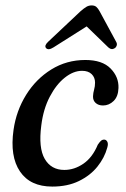

<svg xmlns="http://www.w3.org/2000/svg" viewBox="-20 -679 464 709"><path d="M283 -417.5Q251 -417.5 219.2 -392.2Q187.5 -367 163.8 -321.8Q140 -276.5 132.5 -216Q121.5 -133 145.2 -92.2Q169 -51.5 217.5 -51.5Q254.5 -51.5 288 -74.5Q321.5 -97.5 341 -144.5Q347 -153.5 352.2 -158.5Q357.5 -163.5 364.5 -163.5Q372 -163.5 376.2 -155.8Q380.5 -148 376 -133.5Q366 -96.5 339.8 -63.8Q313.5 -31 271.5 -10.5Q229.5 10 173 10Q91.5 10 53.8 -45.8Q16 -101.5 30 -199.5Q40 -270 76.5 -328.8Q113 -387.5 169.5 -422.5Q226 -457.5 295 -457.5Q357.5 -457.5 388.2 -426.2Q419 -395 417.5 -354Q416.5 -322.5 399.5 -306Q382.5 -289.5 360.5 -289.5Q343.5 -289.5 333.2 -298.8Q323 -308 323.5 -323.5Q324 -336 327.5 -348Q331 -360 331 -374Q331 -393 318.5 -405.2Q306 -417.5 283 -417.5ZM177.5 -504Q158.5 -492 150 -501.5Q142.5 -510.5 158 -525L278 -638Q289.5 -648 298.5 -653.5Q307.5 -659 318.5 -659Q329.5 -659 335.8 -653.5Q342 -648 347.5 -638L409 -524.5Q413 -517.5 411 -511Q409 -504.5 404.5 -501.5Q392 -493 380 -504L300 -581.5Z"/></svg>

Font: Fraunces 72pt Soft
Style: Italic
Weight: 400
Italic angle: -16°
Version: Version 1.000;[b76b70a41]